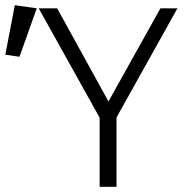

<svg xmlns="http://www.w3.org/2000/svg" viewBox="-116 -719 736 739"><path d="M332.5 -267V0H267.5V-266L33 -687H104L301.5 -328.5L501.5 -687H567ZM-59 -699 25.5 -687 -41 -500.5 -95.5 -508.5Z"/></svg>

Font: Fira Code Light Light
Style: Regular
Weight: 300
Monospace: yes
Version: Version 5.002